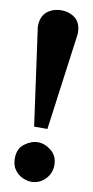

<svg xmlns="http://www.w3.org/2000/svg" viewBox="-82 -723 372 771"><g transform="rotate(10 103.5 -337.5)"><path d="M185.1 -606 131.3 -208H77.1L22 -606Q22 -647.9 46.1 -667.5Q70.3 -687 104 -687Q137.7 -687 161.4 -668Q185.1 -648.9 185.1 -606ZM184.1 -69.8Q184.1 -35.6 160.2 -11.7Q136.2 12.2 104 12.2Q87.9 12.2 68.8 3.9Q49.8 -4.4 36.4 -22.5Q22.9 -40.5 22.9 -69.8Q22.9 -108.9 49.6 -128.9Q76.2 -148.9 104 -148.9Q131.8 -148.9 158 -127.9Q184.1 -106.9 184.1 -69.8Z"/></g></svg>

Font: Charis
Style: Bold
Weight: 700
Designer: Walt Agee, Miriam Martin, Annie Olsen, Victor Gaultney, Lorna Priest, Alan Ward, Bob Hallissy, Martin Hosken, Sharon Cor
Foundry: SIL Global
Version: Version 7.000